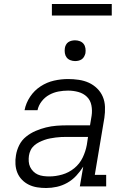

<svg xmlns="http://www.w3.org/2000/svg" viewBox="-20 -934 640 962"><path d="M211 8Q188 8 166 4.5Q144 1 124.5 -8.5Q105 -18 90 -33.5Q75 -49 67 -68.5Q59 -88 57.5 -111Q56 -134 60 -156Q64 -182 76.5 -207Q89 -232 111 -249.5Q133 -267 158.5 -278Q184 -289 210.5 -295.5Q237 -302 263 -304Q289 -306 315 -306H431L439 -354Q443 -380 438 -406Q433 -432 415.5 -449Q398 -466 373 -473Q348 -480 321 -480Q297 -480 273 -475.5Q249 -471 227 -459Q205 -447 189 -426.5Q173 -406 168 -382H103Q110 -418 131 -449.5Q152 -481 183.5 -501.5Q215 -522 250.5 -530Q286 -538 321 -538Q348 -538 375 -534Q402 -530 425 -519.5Q448 -509 466.5 -491Q485 -473 495 -449.5Q505 -426 506 -398.5Q507 -371 503 -344L455 -58H512V0H380L397 -99Q382 -75 362 -53.5Q342 -32 317 -18Q292 -4 265 2Q238 8 211 8ZM227 -50Q259 -50 292 -59.5Q325 -69 352 -91Q379 -113 394 -144Q409 -175 415 -208L421 -248H315Q301 -248 287 -247.5Q273 -247 259 -245Q245 -243 231 -240.5Q217 -238 203 -233Q189 -228 176 -221.5Q163 -215 151.5 -205Q140 -195 133.5 -181.5Q127 -168 125 -154Q123 -140 124 -125Q125 -110 131 -97.5Q137 -85 147 -75Q157 -65 169.5 -59.5Q182 -54 197 -52Q212 -50 227 -50ZM356 -628Q344 -628 332.5 -632.5Q321 -637 314 -646Q307 -655 305 -667.5Q303 -680 305 -693Q306 -701 310.5 -709.5Q315 -718 322.5 -723Q330 -728 339 -730Q348 -732 356 -732Q369 -732 380.5 -727.5Q392 -723 399 -714Q406 -705 408 -692.5Q410 -680 408 -667Q406 -659 401.5 -650.5Q397 -642 389.5 -637Q382 -632 373.5 -630Q365 -628 356 -628ZM240 -856V-914H540V-856Z"/></svg>

Font: Iosevka Slab LtExObl
Style: Regular
Weight: 300
Width: 7
Italic angle: -9°
Monospace: yes
Designer: Belleve Invis
Foundry: Belleve Invis
Version: Version 11.1.0; ttfautohint (v1.8.3)